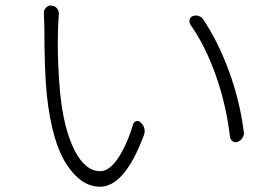

<svg xmlns="http://www.w3.org/2000/svg" viewBox="-20 -708 1040 725"><path d="M145.5 -659.2Q145.5 -669.9 153.3 -678.7Q161.1 -687.5 172.9 -687.5Q172.9 -687.5 173.8 -686.5Q186.5 -686.5 194.8 -676.8Q203.1 -667 202.1 -654.3Q200.2 -626 199.2 -605.5Q198.2 -576.2 198.2 -545.9Q198.2 -455.1 207 -357.4Q220.7 -220.7 261.2 -141.1Q301.8 -61.5 358.4 -61.5Q392.6 -61.5 425.8 -110.8Q459 -160.2 482.4 -238.3Q485.4 -248 495.1 -250.5Q504.9 -252.9 511.7 -245.1Q526.4 -230.5 526.4 -213.9Q526.4 -205.1 522.5 -195.3Q450.2 -2.9 357.4 -2.9Q287.1 -2.9 231.9 -86.4Q176.8 -169.9 157.2 -345.7Q147.5 -437.5 147.5 -607.4ZM698.2 -616.2Q695.3 -622.1 695.3 -627.9Q695.3 -630.9 696.3 -633.8Q698.2 -643.6 708 -647.5Q713.9 -649.4 719.7 -649.4Q724.6 -649.4 730.5 -647.5Q742.2 -643.6 748 -633.8Q803.7 -550.8 844.7 -439Q885.7 -327.1 900.4 -210.9Q901.4 -208 901.4 -206.1Q901.4 -196.3 895.5 -187.5Q889.6 -176.8 877.9 -172.9Q874 -170.9 870.1 -170.9Q864.3 -170.9 859.4 -173.8Q850.6 -179.7 848.6 -190.4Q834 -313.5 794.4 -424.8Q754.9 -536.1 698.2 -616.2Z"/></svg>

Font: Gen Jyuu Gothic Light
Style: Regular
Weight: 200
Designer: [Source Han Sans]
Ryoko NISHIZUKA  (kana & ideographs); Paul D. Hunt (Latin, Greek & Cyrillic); Wenlong ZHANG  (bopomofo
Version: Version 1.002.20150607